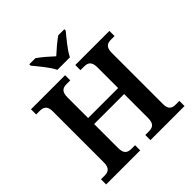

<svg xmlns="http://www.w3.org/2000/svg" viewBox="-241 -1113 1290 1290"><g transform="rotate(-45 404.5 -468.0)"><path d="M345 -776H464C485 -821 540 -885 571 -923V-936H513C481 -914 434 -874 404 -846C374 -874 328 -914 296 -936H238V-923C269 -885 324 -821 345 -776ZM32 0H356V-49H325C290 -49 262 -57 262 -116V-344H547V-116C547 -57 519 -49 484 -49H453V0H777V-49H746C713 -49 684 -56 684 -111V-598C684 -657 712 -665 746 -665H777V-714H453V-665H484C519 -665 547 -657 547 -598V-401H262V-598C262 -657 290 -665 325 -665H356V-714H32V-665H63C96 -665 126 -657 126 -602V-116C126 -57 97 -49 63 -49H32Z"/></g></svg>

Font: Noto Serif SemiBold
Style: Regular
Weight: 600
Designer: Monotype Design Team
Foundry: Monotype Imaging Inc.
Version: Version 2.013